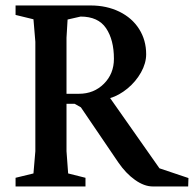

<svg xmlns="http://www.w3.org/2000/svg" viewBox="-20 -672 699 692"><path d="M406.2 -86.9 271.5 -285.2 249 -297.9H219.7V-127L225.6 -46.9L288.1 -31.2V0H36.1V-31.2L100.6 -46.9L107.4 -127V-521.5L100.6 -602.5L36.1 -618.2V-652.3H306.6Q364.3 -652.3 410.2 -629.9Q456.1 -607.4 481.4 -567.4Q506.8 -527.3 506.8 -476.6Q506.8 -444.3 488.3 -411.1Q469.7 -377.9 439.5 -353Q409.2 -328.1 377 -318.4L554.7 -65.4L659.2 -30.3L658.2 0H530.3Q500 0 466.8 -23.4Q433.6 -46.9 406.2 -86.9ZM264.6 -334Q318.4 -334 354.5 -370.1Q390.6 -406.2 390.6 -460Q390.6 -528.3 362.3 -570.3Q334 -612.3 270.5 -612.3L223.6 -601.6L219.7 -536.1V-334Z"/></svg>

Font: Comprehension Dark
Style: Regular
Weight: 700
Designer: Alfredo Marco Pradil
Foundry: Alfredo Marco Pradil
Version: 1.0